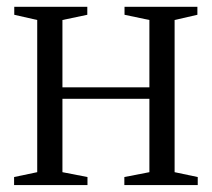

<svg xmlns="http://www.w3.org/2000/svg" viewBox="-20 -532 609 552"><path d="M20.5 0V-23L87 -37V-474.5L21 -489.5V-512.5H231V-489.5L159.5 -474.5V-281H409.5V-474.5L338 -489.5V-512.5H547.5V-489.5L482 -474.5V-37L548.5 -23V0H337.5V-23L409.5 -37V-248H159.5V-37L231.5 -23V0Z"/></svg>

Font: Merriweather 120pt Light
Style: Regular
Weight: 300
Version: Version 2.100